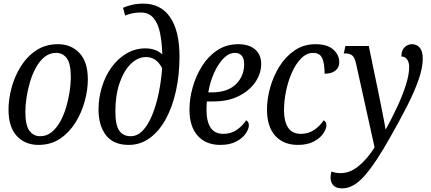

<svg xmlns="http://www.w3.org/2000/svg" viewBox="-20 -790 2378 1060"><path d="M192 10Q119 10 73 -39Q27 -88 27 -185Q27 -241 43.5 -304Q60 -367 94 -422Q128 -477 179.5 -511.5Q231 -546 300 -546Q373 -546 419 -497Q465 -448 465 -351Q465 -295 448 -232Q431 -169 397 -114Q363 -59 312 -24.5Q261 10 192 10ZM202 -38Q237 -38 264.5 -60Q292 -82 312 -118Q332 -154 345 -197.5Q358 -241 364.5 -284.5Q371 -328 371 -363Q371 -438 349 -468Q327 -498 290 -498Q254 -498 226.5 -476Q199 -454 179 -418Q159 -382 146 -338.5Q133 -295 126.5 -251.5Q120 -208 120 -173Q120 -98 142.5 -68Q165 -38 202 -38Z M691 10Q606 10 565 -43.5Q524 -97 524 -185Q524 -249 542.5 -309.5Q561 -370 595.5 -418Q630 -466 678 -494.5Q726 -523 784 -523Q808 -523 832 -515.5Q856 -508 876 -490Q874 -556 863.5 -608Q853 -660 827.5 -690.5Q802 -721 757 -721Q728 -721 706 -715.5Q684 -710 671 -704L659 -747Q676 -755 706 -762.5Q736 -770 771 -770Q868 -770 919.5 -694.5Q971 -619 971 -478Q971 -377 951.5 -288.5Q932 -200 895.5 -133Q859 -66 807 -28Q755 10 691 10ZM701 -38Q739 -38 768.5 -69.5Q798 -101 820 -154.5Q842 -208 856 -275Q870 -342 875 -413Q858 -447 835.5 -461Q813 -475 786 -475Q741 -475 702.5 -437.5Q664 -400 640.5 -332.5Q617 -265 617 -175Q617 -99 638.5 -68.5Q660 -38 701 -38Z M1196 10Q1117 10 1071.5 -40.5Q1026 -91 1026 -185Q1026 -244 1043.5 -307Q1061 -370 1095 -424.5Q1129 -479 1179.5 -512.5Q1230 -546 1296 -546Q1355 -546 1388.5 -517Q1422 -488 1422 -437Q1422 -384 1389.5 -336.5Q1357 -289 1298 -259.5Q1239 -230 1159 -230H1122Q1121 -218 1120.5 -206Q1120 -194 1120 -183Q1120 -120 1142.5 -85.5Q1165 -51 1214 -51Q1255 -51 1287 -73Q1319 -95 1339 -126Q1354 -117 1354 -99Q1354 -78 1336.5 -52.5Q1319 -27 1284 -8.5Q1249 10 1196 10ZM1130 -280H1148Q1236 -280 1282 -324.5Q1328 -369 1328 -437Q1328 -467 1314.5 -482.5Q1301 -498 1278 -498Q1243 -498 1213 -466.5Q1183 -435 1161 -385.5Q1139 -336 1130 -280Z M1624 10Q1545 10 1499.5 -40.5Q1454 -91 1454 -185Q1454 -242 1471 -304.5Q1488 -367 1522 -422Q1556 -477 1606 -511.5Q1656 -546 1722 -546Q1787 -546 1820 -516.5Q1853 -487 1853 -446Q1853 -417 1831.5 -400Q1810 -383 1772 -383Q1772 -441 1758.5 -469.5Q1745 -498 1709 -498Q1673 -498 1643.5 -468.5Q1614 -439 1592.5 -391.5Q1571 -344 1559.5 -288.5Q1548 -233 1548 -180Q1548 -120 1570.5 -85.5Q1593 -51 1641 -51Q1683 -51 1715 -73Q1747 -95 1767 -126Q1782 -117 1782 -99Q1782 -78 1764.5 -52.5Q1747 -27 1712 -8.5Q1677 10 1624 10Z M1870 250Q1835 250 1820 233Q1805 216 1805 190Q1805 174 1810 157Q1835 166 1860 166Q1911 166 1958 128.5Q2005 91 2048 24L1945 -442Q1938 -472 1925 -483.5Q1912 -495 1887 -495H1878L1887 -536H2016L2072 -265Q2081 -219 2091.5 -167.5Q2102 -116 2109 -74Q2142 -134 2172 -198Q2202 -262 2220.5 -320Q2239 -378 2239 -421Q2239 -445 2228 -461.5Q2217 -478 2196 -478Q2196 -513 2214 -529.5Q2232 -546 2254 -546Q2282 -546 2298 -526Q2314 -506 2314 -466Q2314 -416 2291 -350Q2268 -284 2228 -205.5Q2188 -127 2138 -39Q2056 108 1994 179Q1932 250 1870 250Z"/></svg>

Font: Noto Serif Condensed
Style: Italic
Weight: 400
Width: 3
Italic angle: -12°
Designer: Monotype Design Team
Foundry: Monotype Imaging Inc.
Version: Version 2.014; ttfautohint (v1.8.4.7-5d5b)